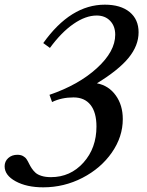

<svg xmlns="http://www.w3.org/2000/svg" viewBox="-21 -800 634 830"><path d="M204.1 -358.9 192.9 -390.1Q318.8 -433.1 397.9 -505.4Q477.1 -577.6 477.1 -649.9Q477.1 -687 455.1 -710Q433.1 -732.9 397 -732.9Q349.1 -732.9 296.6 -696.5Q244.1 -660.2 194.8 -592.8L166 -613.8Q284.2 -779.8 432.1 -779.8Q500.5 -779.8 539.3 -748Q578.1 -716.3 578.1 -660.2Q578.1 -603 534.9 -550Q491.7 -497.1 397.9 -439.9Q448.7 -430.2 479.2 -387.9Q509.8 -345.7 509.8 -285.2Q509.8 -208.5 462.4 -140.4Q415 -72.3 335.4 -31.2Q255.9 9.8 166 9.8Q94.7 9.8 46.9 -16.1Q-1 -42 -1 -81.1Q-1 -102.5 14.6 -116.7Q30.3 -130.9 54.2 -130.9Q68.4 -130.9 78.4 -125.5Q88.4 -120.1 94 -111.6Q99.6 -103 104.5 -92.8Q109.4 -82.5 116.2 -72.3Q123 -62 132.3 -53.5Q141.6 -44.9 158.7 -39.6Q175.8 -34.2 199.2 -34.2Q283.2 -34.2 339.6 -96.9Q396 -159.7 396 -252.9Q396 -314 370.4 -346.4Q344.7 -378.9 296.9 -378.9Q245.1 -378.9 204.1 -358.9Z"/></svg>

Font: Libre Caslon Text
Style: Italic
Weight: 400
Italic angle: -25°
Designer: Pablo Impallari, Rodrigo Fuenzalida
Foundry: Pablo Impallari, Rodrigo Fuenzalida
Version: Version 1.002